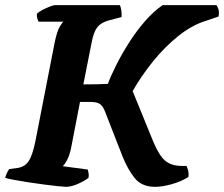

<svg xmlns="http://www.w3.org/2000/svg" viewBox="-31 -724 868 744"><path d="M224 0Q217 0 194 -2.5Q171 -5 139.5 -9Q108 -13 76.5 -18Q45 -23 21 -27.5Q-3 -32 -11 -35Q-4 -58 5 -69L36 -73Q65 -77 80 -99.5Q95 -122 106 -176L181 -560Q190 -603 200.5 -620.5Q211 -638 215 -640H118Q116 -645 113.5 -653Q111 -661 112 -671Q119 -678 133.5 -685.5Q148 -693 162 -698.5Q176 -704 182 -704H433Q437 -698 439 -684.5Q441 -671 440 -658L391 -645Q361 -637 346.5 -619Q332 -601 324 -559L292 -397Q325 -397 346.5 -397.5Q368 -398 387 -399Q398 -429 419 -471Q440 -513 468.5 -558Q497 -603 530.5 -641.5Q564 -680 599 -704H808Q812 -699 815.5 -688Q819 -677 816 -660L763 -642Q712 -626 659.5 -584Q607 -542 561.5 -485.5Q516 -429 483 -371L563 -175Q586 -120 610 -100.5Q634 -81 674 -81H692Q694 -77 697.5 -65.5Q701 -54 699 -38Q670 -20 633.5 -10Q597 0 570 0Q518 0 490.5 -34.5Q463 -69 443 -120L377 -289Q369 -311 357.5 -320Q346 -329 320 -329H279L244 -148Q238 -121 229 -104Q220 -87 212 -80L309 -67Q310 -62 312 -54Q314 -46 312 -35Q297 -23 271 -11.5Q245 0 224 0Z"/></svg>

Font: Texturina ExtraBold
Style: Italic
Weight: 800
Italic angle: -11°
Designer: Guillermo Torres Carreño
Foundry: Omnibus-Type
Version: Version 1.002; ttfautohint (v1.8.3)